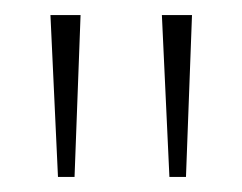

<svg xmlns="http://www.w3.org/2000/svg" viewBox="-20 -734 322 255"><path d="M57 -499H79L87 -714H47ZM205 -499H227L235 -714H195Z"/></svg>

Font: Noto Serif Georgian Thin
Style: Regular
Weight: 100
Designer: Monotype Design Team, Akaki Razmadze
Foundry: Google LLC
Version: Version 2.003